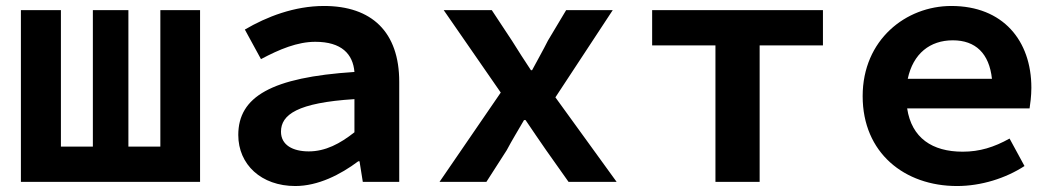

<svg xmlns="http://www.w3.org/2000/svg" viewBox="-20 -609 3540 643"><path d="M50 -575V0H650V-575H517V-118H410V-575H291V-118H184V-575Z M778 -157C778 -58 855 14 969 14C1045 14 1120 -24 1180 -69H1184L1195 0H1317V-335C1317 -502 1225 -589 1065 -589C966 -589 873 -553 800 -510L854 -411C916 -444 976 -469 1036 -469C1124 -469 1162 -428 1167 -368C889 -350 778 -285 778 -157ZM1167 -166C1119 -128 1070 -102 1014 -102C961 -102 921 -123 921 -168C921 -225 976 -265 1167 -277Z M1657 -299 1452 0H1609L1677 -106C1695 -140 1716 -174 1735 -207H1740C1762 -174 1787 -138 1809 -106L1884 0H2045L1840 -283L2032 -575H1876L1815 -473C1799 -441 1779 -406 1762 -374H1758C1737 -406 1714 -441 1695 -472L1627 -575H1466Z M2376 -457V0H2524V-457H2736V-575H2164V-457Z M3434 -315C3434 -473 3339 -589 3166 -589C3014 -589 2869 -476 2869 -287C2869 -97 3009 14 3185 14C3266 14 3348 -12 3411 -53L3361 -145C3309 -116 3261 -101 3204 -101C3102 -101 3033 -147 3018 -246H3428C3430 -259 3434 -287 3434 -315ZM3171 -474C3247 -474 3293 -430 3302 -345H3020C3038 -430 3095 -474 3171 -474Z"/></svg>

Font: Kawkab Mono
Style: Bold
Weight: 700
Monospace: yes
Designer: Abdullah Arif
Foundry: Abdullah Arif
Version: Version 1.000;PS 000.500;hotconv 1.0.88;makeotf.lib2.5.64775